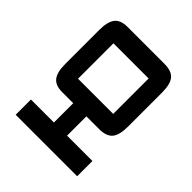

<svg xmlns="http://www.w3.org/2000/svg" viewBox="-66 -802 1104 1104"><g transform="rotate(-45 485.5 -250.0)"><path d="M83 0V-500H207V-313H364V-403Q364 -457.5 393.8 -481.2Q423.5 -505 492 -505H767Q835.5 -505 865.2 -481.2Q895 -457.5 895 -403V-102Q895 -44 866 -19.5Q837 5 767 5H492Q422.5 5 393.2 -19.5Q364 -44 364 -102V-206H207V0ZM483 -107H771Q771 -107 771 -107Q771 -107 771 -107V-393Q771 -393 771 -393Q771 -393 771 -393H483Q483 -393 483 -393Q483 -393 483 -393V-107Q483 -107 483 -107Q483 -107 483 -107Z"/></g></svg>

Font: Science Gothic
Style: Regular
Weight: 400
Designer: Thomas Phinney, Vassil Kateliev, Brandon Buerkle
Foundry: Font Detective LLC
Version: Version 1.018